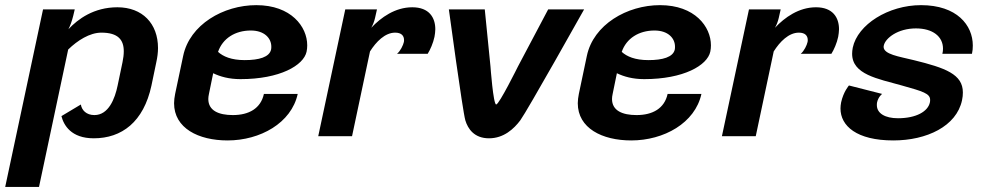

<svg xmlns="http://www.w3.org/2000/svg" viewBox="-38 -537 3866 757"><path d="M115.8 200 230.8 -341.7C267.5 -377.5 315.8 -408.3 361.7 -408.3C427.5 -408.3 450 -380 450 -335C450 -321.7 448.3 -307.5 445 -291.7L425.8 -200C415 -147.5 390 -83.3 334.2 -83.3C302.5 -83.3 284.2 -102.5 280.8 -125L204.2 -79.2C213.3 -43.3 242.5 8.3 331.7 8.3C441.7 8.3 528.3 -55.8 559.2 -200L578.3 -291.7C582.5 -310.8 585 -330 585 -347.5C585 -444.2 523.3 -508.3 425 -508.3C331.7 -508.3 269.2 -461.7 231.7 -421.7C238.3 -434.2 245 -451.7 250.8 -475L256.7 -500H131.7L-17.5 200Z M821.7 -332.5C840 -385.8 889.2 -416.7 950.8 -416.7C1005 -416.7 1031.7 -385.8 1031.7 -353.3C1031.7 -349.2 1031.7 -345.8 1030.8 -341.7C1024.2 -311.7 983.3 -300 926.7 -300C874.2 -300 841.7 -314.2 821.7 -332.5ZM972.5 -516.7C842.5 -516.7 710 -440 684.2 -316.7L652.5 -166.7C650 -153.3 648.3 -141.7 648.3 -130C648.3 -31.7 744.2 16.7 859.2 16.7C987.5 16.7 1110.8 -51.7 1135.8 -166.7H1002.5C990 -109.2 943.3 -83.3 880 -83.3C824.2 -83.3 783.3 -100.8 783.3 -146.7C783.3 -152.5 784.2 -159.2 785.8 -166.7L802.5 -248.3C830 -235 865 -225 910 -225C1065.8 -225 1159.2 -279.2 1170.8 -333.3C1172.5 -341.7 1173.3 -350 1173.3 -358.3C1173.3 -431.7 1110 -516.7 972.5 -516.7Z M1587.5 -508.3C1520 -508.3 1464.2 -468.3 1425.8 -427.5C1432.5 -439.2 1437.5 -452.5 1440.8 -466.7L1448.3 -500H1323.3L1216.7 0H1350L1420.8 -334.2C1445 -372.5 1480 -408.3 1520 -408.3C1545.8 -408.3 1555 -395 1555 -379.2C1555 -376.7 1555 -373.3 1554.2 -370.8C1551.7 -359.2 1540.8 -335.8 1527.5 -325H1648.3C1658.3 -340.8 1670 -367.5 1675 -391.7C1676.7 -401.7 1678.3 -411.7 1678.3 -421.7C1678.3 -467.5 1654.2 -508.3 1587.5 -508.3Z M1890 8.3C1948.3 8.3 1988.3 -29.2 2013.3 -62.5C2040.8 -100 2265 -500 2265 -500H2123.3L2004.2 -275C2004.2 -275 1930 -125 1918.3 -125C1906.7 -125 1895.8 -275 1895.8 -275L1873.3 -500H1731.7C1731.7 -500 1785.8 -100 1796.7 -62.5C1806.7 -29.2 1831.7 8.3 1890 8.3Z M2413.3 -332.5C2431.7 -385.8 2480.8 -416.7 2542.5 -416.7C2596.7 -416.7 2623.3 -385.8 2623.3 -353.3C2623.3 -349.2 2623.3 -345.8 2622.5 -341.7C2615.8 -311.7 2575 -300 2518.3 -300C2465.8 -300 2433.3 -314.2 2413.3 -332.5ZM2564.2 -516.7C2434.2 -516.7 2301.7 -440 2275.8 -316.7L2244.2 -166.7C2241.7 -153.3 2240 -141.7 2240 -130C2240 -31.7 2335.8 16.7 2450.8 16.7C2579.2 16.7 2702.5 -51.7 2727.5 -166.7H2594.2C2581.7 -109.2 2535 -83.3 2471.7 -83.3C2415.8 -83.3 2375 -100.8 2375 -146.7C2375 -152.5 2375.8 -159.2 2377.5 -166.7L2394.2 -248.3C2421.7 -235 2456.7 -225 2501.7 -225C2657.5 -225 2750.8 -279.2 2762.5 -333.3C2764.2 -341.7 2765 -350 2765 -358.3C2765 -431.7 2701.7 -516.7 2564.2 -516.7Z M3179.2 -508.3C3111.7 -508.3 3055.8 -468.3 3017.5 -427.5C3024.2 -439.2 3029.2 -452.5 3032.5 -466.7L3040 -500H2915L2808.3 0H2941.7L3012.5 -334.2C3036.7 -372.5 3071.7 -408.3 3111.7 -408.3C3137.5 -408.3 3146.7 -395 3146.7 -379.2C3146.7 -376.7 3146.7 -373.3 3145.8 -370.8C3143.3 -359.2 3132.5 -335.8 3119.2 -325H3240C3250 -340.8 3261.7 -367.5 3266.7 -391.7C3268.3 -401.7 3270 -411.7 3270 -421.7C3270 -467.5 3245.8 -508.3 3179.2 -508.3Z M3593.3 -516.7C3464.2 -516.7 3343.3 -440 3324.2 -349.2C3322.5 -340 3321.7 -332.5 3321.7 -325C3321.7 -243.3 3422.5 -226.7 3517.5 -200C3600.8 -176.7 3629.2 -168.3 3629.2 -143.3C3629.2 -140 3629.2 -136.7 3628.3 -133.3C3620.8 -97.5 3574.2 -70.8 3502.5 -70.8C3451.7 -70.8 3419.2 -90 3419.2 -122.5C3419.2 -125.8 3419.2 -129.2 3420 -133.3C3425 -155.8 3440 -166.7 3440 -166.7L3309.2 -200C3309.2 -200 3287.5 -175.8 3278.3 -133.3C3276.7 -125 3275.8 -116.7 3275.8 -109.2C3275.8 -40.8 3339.2 16.7 3484.2 16.7C3615.8 16.7 3733.3 -39.2 3755 -141.7C3757.5 -152.5 3758.3 -163.3 3758.3 -172.5C3758.3 -244.2 3690 -269.2 3564.2 -300C3506.7 -314.2 3445.8 -322.5 3445.8 -352.5C3445.8 -355 3446.7 -356.7 3446.7 -358.3C3453.3 -386.7 3501.7 -425 3573.3 -425C3639.2 -425 3680 -393.3 3680 -345C3680 -338.3 3679.2 -331.7 3677.5 -325H3794.2C3796.7 -335.8 3797.5 -346.7 3797.5 -357.5C3797.5 -437.5 3735 -516.7 3593.3 -516.7Z"/></svg>

Font: BoonHome
Style: Bold Oblique
Weight: 700
Italic angle: -12°
Designer: Sungsit Sawaiwan
Foundry: Sungsit Sawaiwan
Version: Version 0.2